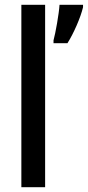

<svg xmlns="http://www.w3.org/2000/svg" viewBox="-20 -780 366 800"><path d="M168 0V-760H69V0ZM326 -750V-760H228C226 -724 211 -640 203 -612V-600H261C286 -639 316 -707 326 -750Z"/></svg>

Font: Noto Sans Gujarati Condensed Medium
Style: Regular
Weight: 500
Width: 3
Designer: Jelle Bosma - Monotype Design Team, Universal Thirst
Foundry: Monotype Imaging Inc.
Version: Version 2.106